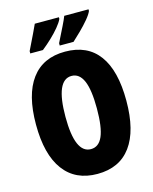

<svg xmlns="http://www.w3.org/2000/svg" viewBox="-135 -1016 891 1115"><g transform="rotate(-15 310.5 -458.5)"><path d="M582 -358Q582 -178 513 -84Q444 10 311 10Q179 10 109 -84.5Q39 -179 39 -359Q39 -538 108.5 -631.5Q178 -725 311 -725Q445 -725 513.5 -632Q582 -539 582 -358ZM216 -358Q216 -139 311 -139Q359 -139 382 -192.5Q405 -246 405 -358Q405 -471 381.5 -525Q358 -579 311 -579Q216 -579 216 -358ZM507 -917Q499 -898 476 -870.5Q453 -843 425 -815.5Q397 -788 374 -767H291V-781Q318 -835 336 -871.5Q354 -908 361 -927H507ZM329 -917Q320 -897 298 -870.5Q276 -844 247.5 -817Q219 -790 190 -767H114V-781Q141 -836 158.5 -872.5Q176 -909 184 -927H329Z"/></g></svg>

Font: Noto Sans Malayalam ExtraCondensed Black
Style: Regular
Weight: 900
Width: 2
Designer: Jelle Bosma - Monotype Design Team
Foundry: Monotype Imaging Inc.
Version: Version 2.104; ttfautohint (v1.8.4.7-5d5b)